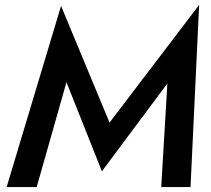

<svg xmlns="http://www.w3.org/2000/svg" viewBox="-20 -760 858 780"><path d="M250 -426 394 -64 660 -421 635 0H754L789 -740L425 -262L228 -736L7 0H129Z"/></svg>

Font: Jost Medium
Style: Italic
Weight: 500
Italic angle: -5°
Version: Version 3.710